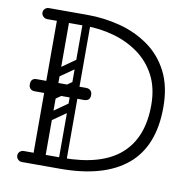

<svg xmlns="http://www.w3.org/2000/svg" viewBox="-79 -780 872 860"><g transform="rotate(10 357.5 -350.0)"><path d="M75 0Q65 0 57.5 -7.5Q50 -15 50 -25Q50 -36 57.5 -43Q65 -50 75 -50H250Q428 -50 515 -126.5Q602 -203 602 -351Q602 -429 572.5 -485.5Q543 -542 492.5 -578.5Q442 -615 379 -632.5Q316 -650 250 -650H76Q66 -650 58 -657.5Q50 -665 50 -675Q50 -686 57.5 -693Q65 -700 75 -700H250Q327 -700 399.5 -681Q472 -662 530.5 -620.5Q589 -579 623 -512.5Q657 -446 657 -351Q657 -174 553 -87Q449 0 250 0ZM147 0Q120 0 120 -26V-674Q120 -700 147 -700Q175 -700 175 -676V-28Q175 -16 168 -8Q161 0 147 0ZM253 -27Q236 -27 236 -44V-656Q236 -673 253 -673Q271 -673 271 -657V-45Q271 -27 253 -27ZM169 -204Q156 -195 146 -208Q135 -224 149 -233L243 -299Q256 -308 266 -295Q277 -280 264 -270ZM157 -77Q140 -77 140 -94V-616Q140 -633 157 -633Q175 -633 175 -617V-95Q175 -77 157 -77ZM169 -403Q156 -394 146 -407Q135 -423 149 -432L243 -498Q256 -507 266 -494Q277 -479 264 -469ZM169 -302Q156 -293 146 -306Q135 -322 149 -331L243 -397Q256 -406 266 -393Q277 -378 264 -368ZM329 -349Q329 -322 301 -322Q247 -322 217 -322Q187 -322 173 -322Q159 -322 152.5 -322Q146 -322 140 -322Q134 -322 120 -322Q106 -322 76 -322Q65 -322 57.5 -329Q50 -336 50 -349Q50 -377 76 -377H301Q313 -377 321 -370Q329 -363 329 -349Z"/></g></svg>

Font: Agu Display
Style: Regular
Weight: 400
Designer: Oluwaseun Badejo
Version: Version 1.103